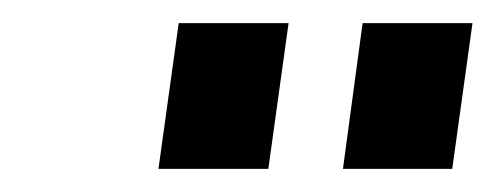

<svg xmlns="http://www.w3.org/2000/svg" viewBox="-20 -800 428 166"><path d="M117 -654 134.5 -780H229.5L212 -654ZM276.5 -654 293.5 -780H388.5L371 -654Z"/></svg>

Font: Mohave SemiBold
Style: Italic
Weight: 600
Italic angle: -8°
Designer: Gumpita Rahayu
Foundry: Tokotype
Version: Version 2.003